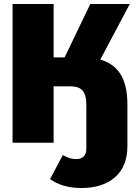

<svg xmlns="http://www.w3.org/2000/svg" viewBox="-20 -716 691 963"><path d="M619 -193V16Q619 119 557 173Q495 227 388 227Q293 227 231 182L295 62Q317 73 330.5 77.5Q344 82 363 82Q387 82 400 68.5Q413 55 413 29V-193Q413 -239 394.5 -261Q376 -283 334 -283H249V0H43V-696H249V-428H304L433 -696H631L483 -417Q551 -398 585 -343Q619 -288 619 -193Z"/></svg>

Font: Fira Sans Black
Style: Regular
Weight: 900
Designer: Carrois Corporate & Edenspiekermann AG
Foundry: Carrois Corporate GbR & Edenspiekermann AG
Version: Version 4.203